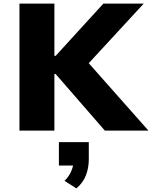

<svg xmlns="http://www.w3.org/2000/svg" viewBox="-20 -725 844 1066"><path d="M88 0V-705H282V-415H289L554 -705H778L420 -317L441 -410L804 0H562L289 -314H282V0ZM404 321 338 279Q363 255 375.5 225.5Q388 196 388 173L424 194H307V64H473V159Q473 206 457.5 247.5Q442 289 404 321Z"/></svg>

Font: Nunito Sans 6pt Black
Style: Regular
Weight: 900
Version: Version 3.101;gftools[0.9.27]